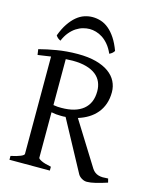

<svg xmlns="http://www.w3.org/2000/svg" viewBox="-124 -920 809 1009"><g transform="rotate(15 280.5 -415.0)"><path d="M24.4 0V-21Q57.6 -27.8 76.4 -35.9Q95.2 -43.9 95.2 -50.8V-580.6Q78.1 -578.1 60.3 -575.4Q42.5 -572.8 24.4 -570.3L20 -600.6Q43 -606.4 66.4 -611.6Q89.8 -616.7 115.2 -620.8Q140.6 -625 168.7 -627.4Q196.8 -629.9 229 -629.9Q285.6 -629.9 327.6 -618.7Q369.6 -607.4 397.5 -587.4Q425.3 -567.4 439 -540.3Q452.6 -513.2 452.6 -481.9Q452.6 -446.8 442.6 -418.2Q432.6 -389.6 414.3 -367.7Q396 -345.7 370.6 -330.1Q345.2 -314.5 314.9 -305.2L462.9 -67.9Q470.2 -57.1 478.8 -50.8Q487.3 -44.4 497.8 -41.3Q508.3 -38.1 521.2 -37.8Q534.2 -37.6 550.8 -39.1L556.2 -18.1Q523.9 -7.3 494.9 -0.2Q465.8 6.8 446.8 6.8Q432.6 6.8 419.2 -1Q405.8 -8.8 398.9 -20L251 -293.9Q244.6 -293 238.3 -293H225.1Q212.4 -293 199.7 -294.2Q187 -295.4 173.3 -298.3V-50.8Q173.3 -44.9 190.9 -36.4Q208.5 -27.8 244.1 -21V0ZM210.9 -588.9Q192.4 -588.9 173.3 -587.4V-337.4Q186.5 -335 196.3 -334.5Q206.1 -334 216.8 -334Q293.9 -334 335.4 -367.9Q377 -401.9 377 -466.8Q377 -493.7 367.4 -516.1Q357.9 -538.6 337.6 -554.7Q317.4 -570.8 285.9 -579.8Q254.4 -588.9 210.9 -588.9ZM95.2 -695.8Q109.9 -735.4 128.2 -762.2Q146.5 -789.1 166.7 -805.9Q187 -822.8 209 -830.1Q231 -837.4 252.9 -837.4Q276.9 -837.4 299.3 -830.1Q321.8 -822.8 342 -805.9Q362.3 -789.1 380.1 -762.2Q397.9 -735.4 412.6 -695.8Q406.7 -687 400.9 -682.4Q395 -677.7 386.7 -673.8Q374.5 -701.7 358.6 -720.7Q342.8 -739.7 325.2 -751.2Q307.6 -762.7 289.3 -767.8Q271 -772.9 254.9 -772.9Q237.8 -772.9 219 -767.8Q200.2 -762.7 182.4 -751.2Q164.6 -739.7 148.7 -720.7Q132.8 -701.7 121.1 -673.8Q112.8 -677.7 106.9 -682.4Q101.1 -687 95.2 -695.8Z"/></g></svg>

Font: Gentium Unicode
Style: Regular
Weight: 400
Version: Version 1.009